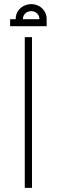

<svg xmlns="http://www.w3.org/2000/svg" viewBox="-20 -910 275 930"><path d="M100 0V-730H135V0ZM56 -817Q56 -839 66.5 -855.5Q77 -872 94.5 -881Q112 -890 131 -890Q151 -890 168 -881Q185 -872 195.5 -855.5Q206 -839 206 -817H171Q171 -834 159.5 -845Q148 -856 131 -856Q114 -856 102.5 -845Q91 -834 91 -817ZM29 -783V-817H206V-783Z"/></svg>

Font: Cairo Play ExtraLight
Style: Regular
Weight: 250
Version: Version 3.119